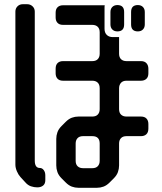

<svg xmlns="http://www.w3.org/2000/svg" viewBox="-20 -787 768 911"><path d="M100 78Q112 92 127 97Q142 102 157 102Q174 102 184.5 93.5Q195 85 195 68V45Q195 30 187.5 20Q180 10 169 10Q145 10 145 -25V-732Q145 -747 134.5 -757Q124 -767 109 -767H88Q73 -767 63 -757Q53 -747 53 -732V-6Q53 9 60 25.5Q67 42 77 53ZM545 -611H515Q497 -611 486.5 -621.5Q476 -632 476 -650V-751Q476 -759 477 -762H279Q263 -762 253.5 -753Q244 -744 244 -727V-704Q244 -688 253 -678.5Q262 -669 279 -669H418Q434 -669 443.5 -660Q453 -651 453 -634V-532Q453 -516 444 -506.5Q435 -497 418 -497H279Q263 -497 253.5 -488Q244 -479 244 -461V-439Q244 -423 253 -413.5Q262 -404 279 -404H418Q434 -404 443.5 -395Q453 -386 453 -368V-269Q453 -253 444 -243.5Q435 -234 418 -234H352Q336 -234 321 -228.5Q306 -223 292 -209L272 -189Q258 -175 252.5 -159.5Q247 -144 247 -128V-2Q247 14 252.5 29.5Q258 45 272 59L292 79Q306 93 321 98.5Q336 104 352 104H440Q456 104 471 98.5Q486 93 500 79L520 59Q534 45 539.5 29.5Q545 14 545 -2V-106Q545 -122 554 -131.5Q563 -141 580 -141H649Q665 -141 674.5 -150Q684 -159 684 -177V-199Q684 -215 675 -224.5Q666 -234 649 -234H580Q564 -234 554.5 -243Q545 -252 545 -269V-368Q545 -384 554 -394Q563 -404 580 -404H649Q665 -404 674.5 -413Q684 -422 684 -439V-461Q684 -477 675 -487Q666 -497 649 -497H580Q564 -497 554.5 -506Q545 -515 545 -532ZM339 -24V-106Q339 -122 348 -131.5Q357 -141 374 -141H418Q453 -141 453 -106V-24Q453 -8 444 1.5Q435 11 418 11H374Q358 11 348.5 2Q339 -7 339 -24ZM634 -638Q649 -638 658 -647Q667 -656 667 -671V-730Q667 -745 658 -754Q649 -763 634 -763Q602 -763 602 -730V-671Q602 -638 634 -638ZM537 -638Q569 -638 569 -671V-730Q569 -763 537 -763Q522 -763 513 -754Q504 -745 504 -730V-671Q504 -656 513 -647Q522 -638 537 -638Z"/></svg>

Font: WDXL Lubrifont JP N
Style: Regular
Weight: 400
Designer: [WDXL Lubrifont] Copyright 2020-2022 (c) NightFurySL2001, Skr-ZERO; [ZCOOL QingKe HuangYou] Copyright 2018-2022 (c) The 
Version: Version 2.001;hotconv 1.1.1;makeotfexe 2.6.0